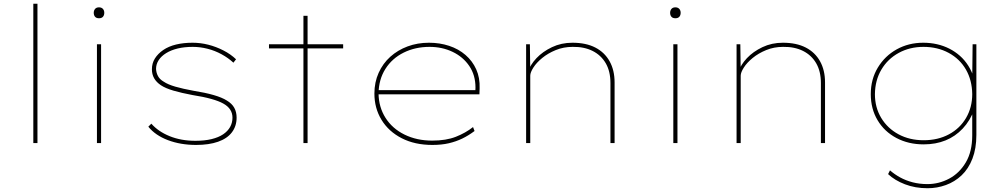

<svg xmlns="http://www.w3.org/2000/svg" viewBox="-20 -760 5350 1020"><path d="M157 0V-740H179V0Z M495 0V-525H517V0ZM506 -663Q492 -663 485 -671Q478 -679 478 -692Q478 -704 485 -712.5Q492 -721 506 -721Q519 -721 526.5 -713Q534 -705 534 -692Q534 -679 527 -671Q520 -663 506 -663Z M1022 10Q939 10 872 -15.5Q805 -41 768 -87L784 -103Q821 -61 881.5 -36.5Q942 -12 1018 -12Q1067 -12 1104 -21Q1141 -30 1165.5 -46.5Q1190 -63 1202.5 -85.5Q1215 -108 1215 -135Q1215 -183 1166 -210Q1143 -223 1102 -234.5Q1061 -246 1003 -255Q944 -266 901.5 -278.5Q859 -291 835 -307Q811 -323 799 -344Q787 -365 787 -392Q787 -424 803 -449.5Q819 -475 847.5 -494.5Q876 -514 915.5 -523.5Q955 -533 1003 -533Q1045 -533 1086.5 -522.5Q1128 -512 1167 -492Q1206 -472 1234 -445L1220 -427Q1193 -452 1157.5 -471.5Q1122 -491 1082.5 -501Q1043 -511 1004 -511Q960 -511 924.5 -502.5Q889 -494 863 -478Q837 -462 823 -440.5Q809 -419 809 -394Q810 -373 819.5 -355.5Q829 -338 850 -326Q872 -311 912 -299.5Q952 -288 1007 -278Q1070 -268 1115 -255Q1160 -242 1185 -226Q1212 -210 1224.5 -187.5Q1237 -165 1237 -135Q1237 -90 1212 -57Q1187 -24 1138.5 -7Q1090 10 1022 10Z M1592 0V-676H1614V0ZM1409 -503V-525H1803V-503Z M2277 10Q2184 10 2114.5 -25.5Q2045 -61 2007 -123Q1969 -185 1969 -263Q1969 -323 1991.5 -373Q2014 -423 2053.5 -458.5Q2093 -494 2145.5 -513.5Q2198 -533 2259 -533Q2316 -533 2366 -516.5Q2416 -500 2453 -468Q2490 -436 2510 -391.5Q2530 -347 2528 -291L2527 -259H1981V-281H2516L2505 -270L2506 -295Q2506 -361 2473 -409.5Q2440 -458 2384.5 -484.5Q2329 -511 2262 -511Q2186 -511 2124.5 -480.5Q2063 -450 2027.5 -394Q1992 -338 1991 -263Q1992 -191 2028 -134Q2064 -77 2129 -45Q2194 -13 2276 -13Q2350 -13 2402 -33.5Q2454 -54 2493 -85L2501 -64Q2469 -40 2436 -24Q2403 -8 2364.5 1Q2326 10 2277 10Z M2775 0V-525H2795L2797 -382L2785 -378Q2797 -416 2830 -451Q2863 -486 2912.5 -509.5Q2962 -533 3021 -533Q3093 -533 3142.5 -507.5Q3192 -482 3218.5 -434.5Q3245 -387 3245 -322V0H3223V-319Q3223 -381 3198 -424Q3173 -467 3128 -489.5Q3083 -512 3022 -511Q2974 -511 2932.5 -494Q2891 -477 2860.5 -452Q2830 -427 2813.5 -401Q2797 -375 2797 -358V0H2787Q2785 0 2782 0Q2779 0 2775 0Z M3557 0V-525H3579V0ZM3568 -663Q3554 -663 3547 -671Q3540 -679 3540 -692Q3540 -704 3547 -712.5Q3554 -721 3568 -721Q3581 -721 3588.5 -713Q3596 -705 3596 -692Q3596 -679 3589 -671Q3582 -663 3568 -663Z M3893 0V-525H3913L3915 -382L3903 -378Q3915 -416 3948 -451Q3981 -486 4030.5 -509.5Q4080 -533 4139 -533Q4211 -533 4260.5 -507.5Q4310 -482 4336.5 -434.5Q4363 -387 4363 -322V0H4341V-319Q4341 -381 4316 -424Q4291 -467 4246 -489.5Q4201 -512 4140 -511Q4092 -511 4050.5 -494Q4009 -477 3978.5 -452Q3948 -427 3931.5 -401Q3915 -375 3915 -358V0H3905Q3903 0 3900 0Q3897 0 3893 0Z M4908 240Q4842 240 4787.5 219Q4733 198 4698 165L4708 145Q4732 166 4762 182.5Q4792 199 4828.5 208.5Q4865 218 4907 218Q4968 218 5022.5 189Q5077 160 5111 102.5Q5145 45 5145 -41V-178L5156 -179Q5134 -119 5094.5 -77Q5055 -35 5003 -14Q4951 7 4887 7Q4806 7 4742 -27Q4678 -61 4642 -121.5Q4606 -182 4606 -260Q4606 -339 4643.5 -401Q4681 -463 4744 -498Q4807 -533 4885 -533Q4923 -533 4958 -525Q4993 -517 5023.5 -501.5Q5054 -486 5079.5 -463.5Q5105 -441 5124 -411Q5143 -381 5154 -345L5145 -347L5147 -525H5167V-43Q5167 29 5146 83Q5125 137 5088.5 171.5Q5052 206 5005 223Q4958 240 4908 240ZM4887 -15Q4963 -15 5021.5 -46.5Q5080 -78 5112.5 -134Q5145 -190 5145 -260Q5144 -334 5111.5 -390.5Q5079 -447 5020 -479Q4961 -511 4886 -511Q4813 -511 4754.5 -479Q4696 -447 4662.5 -390.5Q4629 -334 4628 -260Q4628 -189 4661.5 -133.5Q4695 -78 4753.5 -46.5Q4812 -15 4887 -15Z"/></svg>

Font: Lexend Giga Thin
Style: Regular
Weight: 250
Version: Version 1.007